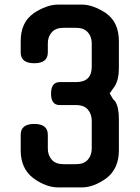

<svg xmlns="http://www.w3.org/2000/svg" viewBox="-20 -814 607 835"><path d="M125 -39Q70 -81 70 -160V-228Q70 -275 129 -275Q188 -275 188 -228V-168Q188 -139 205 -119.5Q222 -100 256 -100H311Q345 -100 362 -119.5Q379 -139 379 -168V-289Q379 -317 362.5 -337Q346 -357 311 -357H240Q202 -357 202 -406Q202 -457 240 -457H311Q379 -457 379 -524V-626Q379 -654 362 -673.5Q345 -693 311 -693H256Q222 -693 205 -673.5Q188 -654 188 -626V-586Q188 -539 129 -539Q70 -539 70 -586V-635Q70 -716 125 -755H124Q183 -794 232 -794H337Q385 -794 444 -755H443Q497 -716 497 -635V-516Q497 -468 479 -439Q478 -437 457 -408L471 -384L481 -373Q497 -348 497 -297V-160Q497 -81 443 -39Q387 1 337 1H232Q181 1 125 -39Z"/></svg>

Font: Gugi Cyrillic
Style: Regular
Weight: 400
Foundry: TAE System & Typefaces Co.
Version: Version 3.10 September 15, 2020